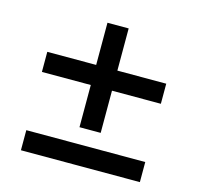

<svg xmlns="http://www.w3.org/2000/svg" viewBox="-95 -757 858 831"><g transform="rotate(15 334.5 -342.0)"><path d="M287 -189V-378H68V-468H287V-657H382V-468H601V-378H382V-189ZM601 -27H68V-117H601Z"/></g></svg>

Font: Kdam Thmor Pro
Style: Regular
Weight: 400
Designer: Sovichet Tep, Longdey Hak
Foundry: Anagata Design
Version: Version 1.003; ttfautohint (v1.8.4.7-5d5b)